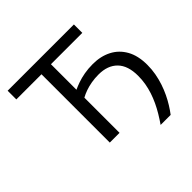

<svg xmlns="http://www.w3.org/2000/svg" viewBox="-213 -908 1257 1257"><g transform="rotate(-45 415.5 -279.5)"><path d="M580.7 153.6Q602.2 122.5 621.1 91.1Q640 59.6 655.3 27.1Q670.5 -5.5 681.5 -38.8Q692.4 -72.1 698.4 -106.9Q704.3 -141.6 704.3 -178.1Q704.3 -272 657.6 -319.7Q610.9 -367.4 526.5 -367.4Q491.1 -367.4 460.2 -361.9Q429.2 -356.5 402.7 -347.2Q376.2 -337.9 354 -325.6V-233.9Q354 -168.5 354 -113.8Q354 -59.1 354 0H263.7Q263.7 -59.5 263.7 -114.6Q263.7 -169.7 263.7 -235.5V-461.6Q263.7 -528.7 263.7 -584.5Q263.7 -640.2 263.7 -699.9L299.5 -632.5H226.8Q166.3 -632.5 119.7 -632.5Q73.1 -632.5 30.9 -632.5V-713H644.4V-635.2Q600.5 -635.2 551.6 -635.2Q502.8 -635.2 438.9 -635.2H317.4L354 -699.9Q354 -640.2 354 -584.5Q354 -528.7 354 -461.6V-398.9Q376 -409.3 404.6 -419.3Q433.2 -429.3 469.3 -435.9Q505.4 -442.5 548.5 -442.5Q621.2 -442.5 677.4 -413.6Q733.6 -384.8 765.6 -327.8Q797.6 -270.9 797.6 -185.4Q797.6 -144.8 790.6 -105.8Q783.6 -66.9 771.4 -30.2Q759.2 6.4 743.4 39.4Q727.6 72.4 709.6 101.2Q691.7 130 673.6 153.6Z"/></g></svg>

Font: Commissioner Thin
Style: Regular
Weight: 100
Designer: Kostas Bartsokas
Foundry: Kostas Bartsokas
Version: Version 1.001;gftools[0.9.23]